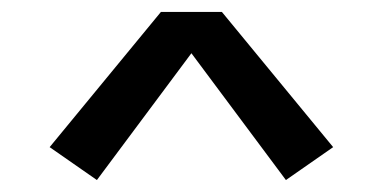

<svg xmlns="http://www.w3.org/2000/svg" viewBox="-20 -748 640 321"><path d="M142 -447 63 -502 249 -728H351L537 -502L458 -447L300 -659Z"/></svg>

Font: Iosevka Etoile Medium
Style: Regular
Weight: 500
Designer: Belleve Invis
Foundry: Belleve Invis
Version: Version 22.1.2; ttfautohint (v1.8.4)